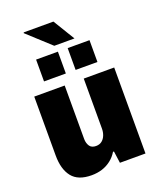

<svg xmlns="http://www.w3.org/2000/svg" viewBox="-163 -996 918 1108"><g transform="rotate(-20 295.5 -442.5)"><path d="M206 12Q123 12 86 -35Q49 -82 49 -166V-528H236V-199Q236 -186 239.5 -174.5Q243 -163 249 -154.5Q255 -146 265 -142Q275 -138 287 -138Q309 -138 323.5 -149.5Q338 -161 345.5 -180Q353 -199 353 -221V-528H540V0H383L373 -73H367Q351 -46 326 -26.5Q301 -7 271 2.5Q241 12 206 12ZM132 -591V-725H266V-591ZM326 -591V-725H460V-591ZM382 -764H258L117 -893L119 -897H301Z"/></g></svg>

Font: Archivo SemiCondensed Black
Style: Regular
Weight: 900
Width: 4
Designer: Hector Gatti
Foundry: Omnibus-Type
Version: Version 2.001